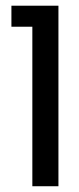

<svg xmlns="http://www.w3.org/2000/svg" viewBox="-20 -646 275 666"><path d="M137.9 -626.2V-553.3H19.6V-626.2ZM92.2 -626.2H182.7V0H92.2Z"/></svg>

Font: Teko Variable Light
Style: Regular
Weight: 300
Designer: Manushi Parikh, Jonny Pinhorn
Foundry: Indian Type Foundry
Version: Version 3.000